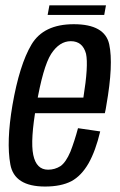

<svg xmlns="http://www.w3.org/2000/svg" viewBox="-20 -693 447 717"><path d="M148.4 3.6 159.6 -59.3Q115.6 -59.3 104.2 -114.6Q92.7 -169.2 115.8 -300.1Q140.3 -443 170.8 -491.4Q201.9 -539.2 244.3 -539.2Q288.7 -539.2 301.3 -492.2Q310.7 -447.9 291.4 -328.6H111.2L101 -270.2H371.5Q375.2 -285.2 377.3 -300.7Q404.1 -452.5 387.8 -527.8Q371.2 -602.6 255.5 -602.6Q142.5 -602.6 97.4 -526.4Q52.6 -450.8 26.5 -300.5Q3.2 -163.2 18.6 -79.2Q33.3 3.6 148.4 3.6ZM159.6 -59.3 148.4 3.6Q207.9 3.6 246.5 -16.3Q283.7 -36.3 310.8 -83.2Q337.1 -129.9 354.2 -202.2L271.3 -214.3Q258.4 -166.1 242.9 -126.4Q226.2 -87.1 206.1 -72.8Q185 -59.3 159.6 -59.3ZM157.9 -637.2H369.2L375.7 -673H164.5Z"/></svg>

Font: Anybody Thin Condensed
Style: Italic
Weight: 100
Width: 3
Italic angle: -10°
Version: Version 1.113;gftools[0.9.25]